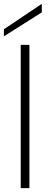

<svg xmlns="http://www.w3.org/2000/svg" viewBox="-25 -972 255 992"><path d="M82 0V-740.2H127V0ZM-4.9 -820.8 190.9 -952.1V-908.2L-4.9 -784.2Z"/></svg>

Font: SVN-Poppins ExtraLight
Style: Regular
Weight: 200
Designer: Ninad Kale (Devanagari), Jonny Pinhorn (Latin)
Foundry: Indian Type Foundry
Version: Version 3.002 2017